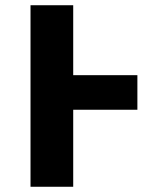

<svg xmlns="http://www.w3.org/2000/svg" viewBox="-20 -713 640 733"><path d="M504.5 -294H259.5V0H96.5V-693H259.5V-426H504.5Z"/></svg>

Font: Fira Code Light
Style: Bold
Weight: 700
Monospace: yes
Version: Version 5.002